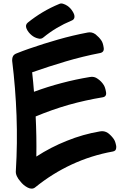

<svg xmlns="http://www.w3.org/2000/svg" viewBox="-20 -1030 717 1117"><path d="M231.4 -811.5Q269.5 -842.8 310.5 -867.2Q351.6 -891.6 396.5 -910.2Q404.3 -913.1 408.2 -918Q412.1 -922.9 413.1 -929.7Q415 -944.3 402.3 -963.9Q390.6 -983.4 372.1 -996.1Q360.4 -1003.9 347.7 -1007.8Q341.8 -1009.8 335.9 -1009.8Q330.1 -1009.8 324.2 -1006.8Q274.4 -986.3 228.5 -959Q182.6 -931.6 141.6 -898.4Q125 -884.8 134.8 -862.3Q144.5 -840.8 165 -824.2Q180.7 -811.5 200.2 -806.6Q218.8 -800.8 231.4 -811.5Q231.4 -811.5 231.4 -811.5ZM642.6 -219.7Q628.9 -240.2 608.4 -255.9Q586.9 -270.5 561.5 -265.6Q462.9 -249 369.1 -210.9Q275.4 -173.8 191.4 -119.1Q192.4 -177.7 191.4 -236.3Q190.4 -294.9 187.5 -352.5Q281.2 -391.6 378.9 -419.9Q476.6 -447.3 577.1 -463.9Q601.6 -467.8 596.7 -495.1Q591.8 -523.4 583 -536.1Q570.3 -556.6 548.8 -571.3Q528.3 -586.9 502.9 -582Q419.9 -568.4 338.9 -546.9Q256.8 -525.4 177.7 -496.1Q175.8 -524.4 172.9 -552.7Q169.9 -580.1 167 -609.4Q264.6 -643.6 363.3 -672.9Q461.9 -702.1 563.5 -721.7Q587.9 -727.5 583 -753.9Q579.1 -781.2 569.3 -794.9Q556.6 -813.5 536.1 -830.1Q514.6 -845.7 490.2 -840.8Q402.3 -824.2 317.4 -799.8Q231.4 -775.4 147.5 -746.1Q129.9 -740.2 112.3 -733.4Q93.8 -726.6 77.1 -719.7Q61.5 -713.9 55.7 -703.1Q50.8 -694.3 50.8 -681.6Q50.8 -678.7 50.8 -675.8Q70.3 -517.6 76.2 -357.4Q82 -197.3 72.3 -38.1Q70.3 -21.5 78.1 -4.9Q85.9 11.7 97.7 24.4Q115.2 47.9 141.6 61.5Q153.3 67.4 164.1 67.4Q176.8 67.4 186.5 58.6Q284.2 -20.5 397.5 -73.2Q511.7 -126 635.7 -148.4Q656.2 -151.4 656.2 -171.9Q656.2 -175.8 656.2 -179.7Q651.4 -207 642.6 -219.7Z"/></svg>

Font: TroubleSide
Style: Comic
Weight: 400
Designer: Koroletov
Version: 1_5